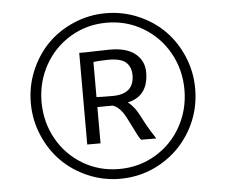

<svg xmlns="http://www.w3.org/2000/svg" viewBox="-56 -935 1118 955"><g transform="rotate(-5 503.0 -457.5)"><path d="M505.9 -870.6Q590.3 -870.6 666.5 -838.1Q742.7 -805.7 797.4 -750.5Q852.1 -695.3 884.3 -618.9Q916.5 -542.5 916.5 -458Q916.5 -345.2 861.8 -250Q807.1 -154.8 712.6 -99.4Q618.2 -43.9 505.9 -43.9Q421.9 -43.9 345.9 -76.7Q270 -109.4 215.1 -164.8Q160.2 -220.2 127.9 -296.9Q95.7 -373.5 95.7 -458Q95.7 -542.5 127.9 -618.9Q160.2 -695.3 214.8 -750.5Q269.5 -805.7 345.7 -838.1Q421.9 -870.6 505.9 -870.6ZM149.4 -458Q149.4 -358.4 195.8 -274.7Q242.2 -190.9 324.2 -141.8Q406.2 -92.8 505.9 -92.8Q605.5 -92.8 687.7 -141.8Q770 -190.9 816.4 -274.7Q862.8 -358.4 862.8 -458Q862.8 -557.1 816.4 -640.9Q770 -724.6 687.7 -773.9Q605.5 -823.2 505.9 -823.2Q406.2 -823.2 324.2 -773.9Q242.2 -724.6 195.8 -640.9Q149.4 -557.1 149.4 -458ZM357.4 -228V-685.5H386.7Q403.3 -685.5 444.1 -687Q484.9 -688.5 510.7 -688.5Q595.2 -688.5 637.9 -652.8Q680.7 -617.2 680.7 -560.5Q680.7 -441.9 576.7 -418.9Q585.4 -412.6 593.8 -403.8Q602.1 -395 608.2 -387.5Q614.3 -379.9 622.1 -366.7Q629.9 -353.5 633.5 -346.4Q637.2 -339.4 645.5 -323.7Q653.8 -308.1 656.2 -303.2Q670.4 -277.3 702.1 -228L626 -228.5Q611.3 -248.5 589.4 -295.4Q562.5 -351.6 548.8 -370.6Q526.9 -400.9 501 -409.7Q491.7 -409.2 423.8 -409.2V-228ZM423.8 -459Q439.9 -457.5 504.9 -457.5Q611.8 -458 611.8 -552.2Q611.8 -594.2 585.2 -617.2Q558.6 -640.1 493.2 -638.7Q447.3 -637.7 423.8 -634.3Z"/></g></svg>

Font: HaufeMerriweatherSansLt
Style: Italic
Weight: 300
Designer: Eben Sorkin ( eben@eyebytes.com )
Foundry: Eben Sorkin
Version: Version 1.56